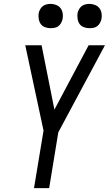

<svg xmlns="http://www.w3.org/2000/svg" viewBox="-20 -968 560 988"><path d="M155 0 204 -296 110 -735H194L260 -404L436 -735H520L280 -287L233 0ZM440 -823Q426 -823 412 -828Q398 -833 390 -844Q382 -855 379.5 -870Q377 -885 379 -900Q381 -910 386.5 -920Q392 -930 400.5 -936.5Q409 -943 419.5 -945.5Q430 -948 441 -948Q455 -948 469 -942.5Q483 -937 491.5 -926Q500 -915 502.5 -900Q505 -885 502 -870Q500 -860 494.5 -850Q489 -840 480.5 -833.5Q472 -827 461.5 -825Q451 -823 440 -823ZM240 -823Q226 -823 212 -828Q198 -833 190 -844Q182 -855 179.5 -870Q177 -885 179 -900Q181 -910 186.5 -920Q192 -930 200.5 -936.5Q209 -943 219.5 -945.5Q230 -948 241 -948Q255 -948 269 -942.5Q283 -937 291.5 -926Q300 -915 302.5 -900Q305 -885 302 -870Q300 -860 294.5 -850Q289 -840 280.5 -833.5Q272 -827 261.5 -825Q251 -823 240 -823Z"/></svg>

Font: Iosevka Term Oblique
Style: Regular
Weight: 400
Italic angle: -9°
Monospace: yes
Designer: Belleve Invis
Foundry: Belleve Invis
Version: Version 31.4.0